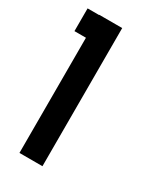

<svg xmlns="http://www.w3.org/2000/svg" viewBox="-145 -895 545 650"><g transform="rotate(30 127.5 -570.0)"><path d="M44.9 -299.8Q75.2 -299.8 134.8 -299.8Q134.8 -480.5 134.8 -839.8Q105.5 -839.8 44.9 -839.8Q44.9 -839.8 44.9 -838.9Q30.3 -838.9 0 -838.9Q0 -824.2 0 -801.8Q0 -779.3 0 -750Q14.6 -750 44.9 -750Q44.9 -599.6 44.9 -299.8Z"/></g></svg>

Font: Reach
Style: Fill
Weight: 400
Designer: Billy Harris
Version: Version 1.0